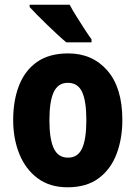

<svg xmlns="http://www.w3.org/2000/svg" viewBox="-20 -786 577 816"><path d="M500 -276Q500 -197 475.5 -132Q451 -67 399.5 -28.5Q348 10 267 10Q192 10 140.5 -28Q89 -66 62.5 -131Q36 -196 36 -276Q36 -360 61.5 -424Q87 -488 138.5 -523.5Q190 -559 270 -559Q373 -559 436.5 -486Q500 -413 500 -276ZM190 -275Q190 -195 208.5 -155.5Q227 -116 269 -116Q311 -116 329 -155.5Q347 -195 347 -276Q347 -356 329 -395Q311 -434 268 -434Q227 -434 208.5 -395Q190 -356 190 -275ZM276 -766Q287 -745 304.5 -717Q322 -689 339.5 -662Q357 -635 369 -619V-606H262Q247 -618 225.5 -638Q204 -658 181 -680Q158 -702 138 -722.5Q118 -743 106 -756V-766Z"/></svg>

Font: Noto Sans Telugu Condensed ExtraBold
Style: Regular
Weight: 800
Width: 3
Designer: Jelle Bosma - Monotype Design Team
Foundry: Monotype Imaging Inc.
Version: Version 2.005; ttfautohint (v1.8.4.7-5d5b)